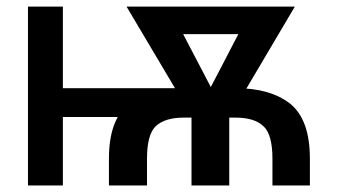

<svg xmlns="http://www.w3.org/2000/svg" viewBox="-20 -566 1051 586"><path d="M618.2 -296.9Q618.2 -275.4 618.2 -209Q494.1 -209 121.1 -209Q121.1 -231.4 121.1 -296.9Q246.1 -296.9 618.2 -296.9ZM171.9 -545.9Q171.9 -409.2 171.9 0Q145.5 0 65.4 0Q65.4 -136.7 65.4 -545.9Q91.8 -545.9 171.9 -545.9ZM428.7 0Q399.4 0 312.5 0Q312.5 -20.5 312.5 -82Q312.5 -200.2 373 -249Q433.6 -296.9 540 -296.9Q593.8 -296.9 699.2 -296.9Q805.7 -296.9 866.2 -249Q925.8 -200.2 925.8 -82Q925.8 -54.7 925.8 0Q897.5 0 811.5 0Q811.5 -20.5 811.5 -82Q811.5 -155.3 784.2 -180.7Q756.8 -207 699.2 -207Q646.5 -207 540 -207Q484.4 -207 456.1 -181.6Q428.7 -156.2 428.7 -82Q428.7 -54.7 428.7 0ZM805.7 -545.9Q805.7 -524.4 805.7 -461.9Q718.8 -461.9 458 -461.9Q458 -482.4 458 -545.9Q544.9 -545.9 805.7 -545.9ZM592.8 -242.2Q632.8 -317.4 751 -545.9Q783.2 -545.9 879.9 -545.9Q828.1 -458 673.8 -197.3Q657.2 -197.3 608.4 -197.3Q604.5 -208 592.8 -242.2ZM495.1 -545.9Q535.2 -468.8 655.3 -239.3Q651.4 -228.5 637.7 -197.3Q622.1 -197.3 573.2 -197.3Q521.5 -284.2 366.2 -545.9Q398.4 -545.9 495.1 -545.9ZM679.7 -272.5Q679.7 -204.1 679.7 0Q650.4 0 564.5 0Q564.5 -68.4 564.5 -272.5Q593.8 -272.5 679.7 -272.5Z"/></svg>

Font: DeepSea
Style: Medium
Weight: 500
Designer: Stem
Version: Version 3.019;git-0a5106e0b